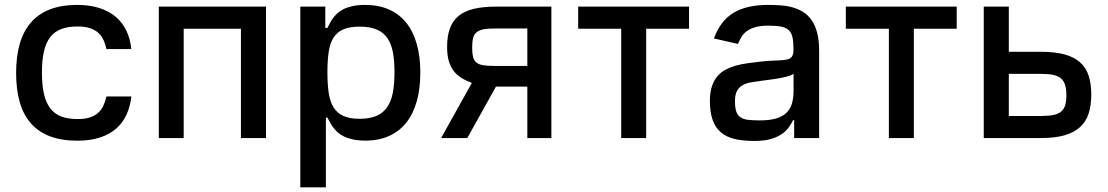

<svg xmlns="http://www.w3.org/2000/svg" viewBox="-20 -573 4598 797"><path d="M46.9 -270.2Q46.9 -339.5 62.3 -392.2Q77.8 -445 109.2 -480.6Q140.6 -516.3 188.2 -534.4Q235.8 -552.6 300.1 -552.6Q353.3 -552.6 393.5 -539.4Q433.6 -526.3 461.5 -502.3Q489.3 -478.3 505.1 -444.4Q521 -410.5 525.2 -369.3H421.9Q417.6 -388.5 410.3 -405.5Q403.1 -422.6 389.6 -435.4Q376.1 -448.2 354.9 -455.6Q333.8 -463.1 301.8 -463.1Q262.1 -463.1 233.8 -452.2Q205.6 -441.4 188 -418.3Q170.5 -395.2 162.3 -359.2Q154.1 -323.2 154.1 -272.7Q154.1 -221.6 162.1 -184.8Q170.1 -148.1 187.7 -124.5Q205.3 -100.9 233.3 -89.8Q261.4 -78.8 301.8 -78.8Q331.3 -78.8 351.9 -85.2Q372.5 -91.6 386.4 -103.7Q400.2 -115.8 408.6 -133.2Q416.9 -150.6 421.9 -172.6H525.2Q521 -132.8 506 -99.1Q491.1 -65.3 464 -40.8Q436.8 -16.3 396.5 -2.7Q356.2 11 301.1 11Q235.1 11 187.1 -7.3Q139.2 -25.6 108 -61.3Q76.7 -96.9 61.8 -149.5Q46.9 -202.1 46.9 -270.2Z M639.2 0V-545.5H1084.2V0H980.1V-453.8H742.5V0Z M1226.6 204.5V-545.5H1330.3V-457H1339.1Q1343.8 -465.6 1348.9 -475.9Q1354 -486.2 1361.7 -496.8Q1369.3 -507.5 1380 -517.4Q1390.6 -527.3 1406.4 -535.2Q1422.2 -543 1444.1 -547.8Q1465.9 -552.6 1495.7 -552.6Q1551.8 -552.6 1594.6 -533.6Q1637.4 -514.6 1666.4 -478.5Q1695.3 -442.5 1710 -390.3Q1724.8 -338.1 1724.8 -271.7Q1724.8 -205.6 1710.2 -153.2Q1695.7 -100.9 1666.9 -64.5Q1638.1 -28.1 1595.5 -8.7Q1552.9 10.7 1496.8 10.7Q1467.7 10.7 1445.8 6Q1424 1.4 1408 -6.4Q1392 -14.2 1381.2 -24.1Q1370.4 -34.1 1362.6 -44.7Q1354.8 -55.4 1349.3 -65.9Q1343.8 -76.3 1339.1 -84.9H1332.7V204.5ZM1339.1 -272.7Q1339.1 -223 1344.6 -186.6Q1350.1 -150.2 1365.1 -126.6Q1380 -103 1406.1 -91.4Q1432.2 -79.9 1473 -79.9Q1515.3 -79.9 1543.1 -92.2Q1571 -104.4 1587.5 -128.7Q1604 -153.1 1610.8 -189.1Q1617.5 -225.1 1617.5 -272.7Q1617.5 -320 1611 -355.5Q1604.4 -391 1588.1 -414.8Q1571.7 -438.6 1543.7 -450.5Q1515.6 -462.4 1473 -462.4Q1431.5 -462.4 1405.4 -451.2Q1379.3 -440 1364.5 -416.9Q1349.8 -393.8 1344.5 -358Q1339.1 -322.1 1339.1 -272.7Z M1811.1 0 1938.6 -228.7Q1914.1 -237.9 1895.1 -249.8Q1876.1 -261.7 1862.9 -278.9Q1849.8 -296.2 1842.9 -320.3Q1835.9 -344.5 1835.9 -377.8Q1835.9 -422.9 1847.5 -454.7Q1859 -486.5 1883.5 -506.7Q1908 -527 1946.4 -536.2Q1984.7 -545.5 2038.4 -545.5H2268.8V0H2169V-213.4H2038.7L1919.7 0ZM1940 -376.4Q1940 -352.3 1943.5 -337.2Q1947.1 -322.1 1957.2 -313.7Q1967.3 -305.4 1985.1 -302.4Q2002.8 -299.4 2031.2 -299.4H2169V-454.9H2038.4Q2008.5 -454.9 1989.3 -451.7Q1970.2 -448.5 1959.2 -439.8Q1948.2 -431.1 1944.1 -415.8Q1940 -400.6 1940 -376.4Z M2380 -453.8V-545.5H2840.2V-453.8H2662.3V0H2558.6V-453.8Z M2926.8 -154.1Q2926.8 -189.6 2935.2 -214.7Q2943.5 -239.7 2958.1 -256.7Q2972.7 -273.8 2992.7 -284.3Q3012.8 -294.7 3035.9 -301Q3058.9 -307.2 3084.5 -310.7Q3110.1 -314.3 3136 -317.1Q3160.5 -320 3180.2 -320.8Q3199.9 -321.7 3215.2 -322.4Q3230.5 -323.2 3241.7 -324.9Q3252.8 -326.7 3259.9 -331.1Q3267 -335.6 3270.4 -343.9Q3273.8 -352.3 3273.8 -366.5V-369Q3273.8 -398.8 3269.7 -417.8Q3265.6 -436.8 3254.3 -447.6Q3242.9 -458.5 3222.7 -462.5Q3202.4 -466.6 3170.1 -466.6Q3136.7 -466.6 3114.9 -460.2Q3093 -453.8 3079.2 -443.2Q3065.3 -432.5 3057.4 -418.9Q3049.4 -405.2 3043.3 -390.6L2943.5 -413.4Q2957 -450.6 2977.5 -477.1Q2997.9 -503.6 3025.7 -520.2Q3053.6 -536.9 3089.3 -544.7Q3125 -552.6 3168.7 -552.6Q3195 -552.6 3220.7 -550.8Q3246.4 -549 3269.9 -542.4Q3293.3 -535.9 3313.6 -523.4Q3333.8 -511 3348.7 -489.9Q3363.6 -468.8 3372 -437.5Q3380.3 -406.2 3380.3 -362.2V0H3276.6V-74.6H3272.4Q3264.9 -59.3 3253.9 -43.9Q3242.9 -28.4 3224.6 -16Q3206.3 -3.6 3179 4.3Q3151.6 12.1 3111.2 12.1Q3065.7 12.1 3031.2 4.3Q2996.8 -3.6 2973.5 -22.7Q2950.3 -41.9 2938.6 -73.9Q2926.8 -105.8 2926.8 -154.1ZM3134.2 -73.2Q3174 -73.2 3200.8 -81Q3227.6 -88.8 3244 -104.2Q3260.3 -119.7 3267.2 -142.8Q3274.1 -165.8 3274.1 -196.7V-267Q3270.2 -263.1 3261.5 -259.9Q3252.8 -256.7 3240.9 -253.7Q3229 -250.7 3215.6 -248.4Q3202.1 -246.1 3188.7 -244.1Q3175.4 -242.2 3163.4 -240.6Q3151.3 -239 3142.8 -237.9Q3119.7 -234.7 3099.3 -231.5Q3078.8 -228.3 3063.7 -220.2Q3048.7 -212 3039.8 -196.4Q3030.9 -180.8 3030.9 -152.7Q3030.9 -126.4 3036 -110.6Q3041.2 -94.8 3053.3 -86.5Q3065.3 -78.1 3085.2 -75.6Q3105.1 -73.2 3134.2 -73.2Z M3491.1 -453.8V-545.5H3951.3V-453.8H3773.4V0H3669.7V-453.8Z M4167.6 -545.5V-358H4301.8Q4358.7 -358 4398.3 -347.3Q4437.9 -336.6 4462.7 -314.8Q4487.6 -293 4498.8 -259.4Q4509.9 -225.9 4509.9 -180Q4509.9 -134.9 4498.8 -101.2Q4487.6 -67.5 4462.7 -44.9Q4437.9 -22.4 4398.3 -11.2Q4358.7 0 4301.8 0H4063.6V-545.5ZM4167.6 -91.6H4301.8Q4331.3 -91.6 4351.4 -95.5Q4371.4 -99.4 4383.7 -109Q4396 -118.6 4401.3 -135.1Q4406.6 -151.6 4406.6 -176.8Q4406.6 -203.1 4401.3 -220.5Q4396 -237.9 4383.7 -248Q4371.4 -258.2 4351.4 -262.3Q4331.3 -266.3 4301.8 -266.3H4167.6Z"/></svg>

Font: Cannonade Med
Style: Regular
Weight: 500
Designer: Rasmus Andersson
Foundry: rsms
Version: Version 3.012;git-f93a4a705